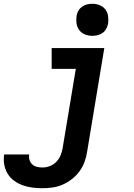

<svg xmlns="http://www.w3.org/2000/svg" viewBox="-92 -785 712 1018"><path d="M133 213Q106 213 79 209.5Q52 206 27.5 197Q3 188 -17.5 173Q-38 158 -51.5 136Q-65 114 -69.5 87.5Q-74 61 -70 34Q-70 34 -69.5 34Q-69 34 -69 34H63Q63 34 63 34Q63 34 63 34Q60 49 64.5 63Q69 77 79 86.5Q89 96 103.5 99.5Q118 103 133 103Q153 103 172.5 95.5Q192 88 206.5 73Q221 58 229 39Q237 20 240 1L310 -420H182V-530H461L370 19Q366 46 356.5 72.5Q347 99 330 122.5Q313 146 290 164Q267 182 241 193.5Q215 205 187.5 209Q160 213 133 213ZM397 -595Q377 -595 358.5 -602.5Q340 -610 328.5 -625Q317 -640 314 -660Q311 -680 314 -701Q316 -715 323.5 -728Q331 -741 343 -749.5Q355 -758 369 -761.5Q383 -765 397 -765Q418 -765 436.5 -757.5Q455 -750 466.5 -735Q478 -720 481 -700Q484 -680 481 -659Q478 -645 471 -632Q464 -619 452 -610.5Q440 -602 425.5 -598.5Q411 -595 397 -595Z"/></svg>

Font: Iosevka Curly XBdEx
Style: Italic
Weight: 800
Width: 7
Italic angle: -9°
Monospace: yes
Designer: Belleve Invis
Foundry: Belleve Invis
Version: Version 11.1.0; ttfautohint (v1.8.3)